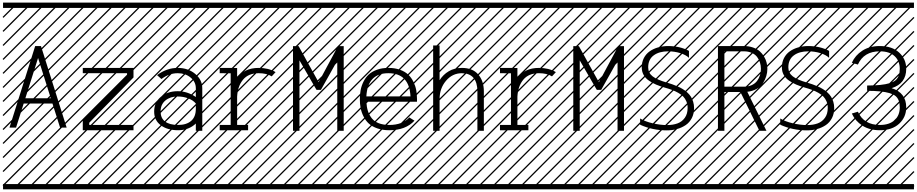

<svg xmlns="http://www.w3.org/2000/svg" viewBox="-23 -990 6940 1453"><path d="M168.9 -246.6H361.3L265.1 -551.3ZM156.2 -206.5 98.6 -24.4H48.8L243.2 -641.6H287.1L481.4 -24.4H431.6L374 -206.5ZM0 402.8H530.3V442.9H0ZM0 -970.2H530.3V-930.2H0ZM526.9 410.6 533.7 417.5 525.4 425.8 518.6 418.9ZM526.9 304.7 533.7 311.5 419.4 425.8 412.6 418.9ZM526.9 198.7 533.7 205.6 313.5 425.8 306.6 418.9ZM526.9 92.3 533.7 99.1 207.5 425.8 200.7 418.9ZM526.9 -13.2 533.7 -6.3 101.6 425.8 94.7 418.9ZM526.9 -119.1 533.7 -112.3 3.4 418 -3.4 411.1ZM526.9 -225.6 533.7 -218.8 3.4 311.5 -3.4 304.7ZM526.9 -331.5 533.7 -324.7 3.4 205.6 -3.4 198.7ZM526.9 -438 533.7 -431.2 3.4 99.1 -3.4 92.3ZM526.9 -543.5 533.7 -536.6 3.4 -6.3 -3.4 -13.2ZM526.9 -649.4 533.7 -642.6 3.4 -112.3 -3.4 -119.1ZM526.9 -755.9 533.7 -749 3.4 -218.8 -3.4 -225.6ZM526.9 -861.8 533.7 -855 3.4 -324.7 -3.4 -331.5ZM516.6 -958 523.4 -951.2 3.4 -431.2 -3.4 -438ZM411.1 -958 418 -951.2 3.4 -536.6 -3.4 -543.5ZM305.2 -958 312 -951.2 3.4 -642.6 -3.4 -649.4ZM198.7 -958 205.6 -951.2 3.4 -749 -3.4 -755.9ZM92.3 -958 99.1 -951.2 3.4 -855 -3.4 -861.8Z M987.3 -44.4V-4.4H603.5V-76.7L938.5 -419.4V-436H603.5V-476.1H987.3V-403.8L652.3 -61V-44.4ZM530.3 402.8H1060.5V442.9H530.3ZM530.3 -970.2H1060.5V-930.2H530.3ZM1057.1 410.6 1064 417.5 1055.7 425.8 1048.8 418.9ZM1057.1 304.7 1064 311.5 949.7 425.8 942.9 418.9ZM1057.1 198.7 1064 205.6 843.8 425.8 836.9 418.9ZM1057.1 92.3 1064 99.1 737.8 425.8 731 418.9ZM1057.1 -13.2 1064 -6.3 631.8 425.8 625 418.9ZM1057.1 -119.1 1064 -112.3 533.7 418 526.9 411.1ZM1057.1 -225.6 1064 -218.8 533.7 311.5 526.9 304.7ZM1057.1 -331.5 1064 -324.7 533.7 205.6 526.9 198.7ZM1057.1 -438 1064 -431.2 533.7 99.1 526.9 92.3ZM1057.1 -543.5 1064 -536.6 533.7 -6.3 526.9 -13.2ZM1057.1 -649.4 1064 -642.6 533.7 -112.3 526.9 -119.1ZM1057.1 -755.9 1064 -749 533.7 -218.8 526.9 -225.6ZM1057.1 -861.8 1064 -855 533.7 -324.7 526.9 -331.5ZM1046.9 -958 1053.7 -951.2 533.7 -431.2 526.9 -438ZM941.4 -958 948.2 -951.2 533.7 -536.6 526.9 -543.5ZM835.4 -958 842.3 -951.2 533.7 -642.6 526.9 -649.4ZM729 -958 735.8 -951.2 533.7 -749 526.9 -755.9ZM622.6 -958 629.4 -951.2 533.7 -855 526.9 -861.8Z M1507.8 -321.8V0H1459V-55.2Q1405.8 -4.4 1324.7 -4.4Q1244.1 -4.4 1193.8 -42Q1143.6 -79.6 1143.6 -145.5Q1143.6 -215.3 1194.6 -257.6Q1245.6 -299.8 1321.8 -299.8Q1395 -299.8 1459 -255.9V-321.8Q1459 -370.6 1419.2 -403.3Q1379.4 -436 1322.3 -436Q1256.8 -436 1198.7 -392.1L1165.5 -421.4Q1237.8 -476.1 1322.3 -476.1Q1399.4 -476.1 1453.6 -431.4Q1507.8 -386.7 1507.8 -321.8ZM1324.7 -44.4Q1388.2 -44.4 1423.6 -75.2Q1459 -106 1459 -167V-206.5Q1438 -231.9 1401.1 -245.8Q1364.3 -259.8 1321.8 -259.8Q1265.1 -259.8 1228.8 -229.7Q1192.4 -199.7 1192.4 -145.5Q1192.4 -95.7 1226.6 -70.1Q1260.7 -44.4 1324.7 -44.4ZM1060.5 402.8H1590.8V442.9H1060.5ZM1060.5 -970.2H1590.8V-930.2H1060.5ZM1587.4 410.6 1594.2 417.5 1585.9 425.8 1579.1 418.9ZM1587.4 304.7 1594.2 311.5 1480 425.8 1473.1 418.9ZM1587.4 198.7 1594.2 205.6 1374 425.8 1367.2 418.9ZM1587.4 92.3 1594.2 99.1 1268.1 425.8 1261.2 418.9ZM1587.4 -13.2 1594.2 -6.3 1162.1 425.8 1155.3 418.9ZM1587.4 -119.1 1594.2 -112.3 1064 418 1057.1 411.1ZM1587.4 -225.6 1594.2 -218.8 1064 311.5 1057.1 304.7ZM1587.4 -331.5 1594.2 -324.7 1064 205.6 1057.1 198.7ZM1587.4 -438 1594.2 -431.2 1064 99.1 1057.1 92.3ZM1587.4 -543.5 1594.2 -536.6 1064 -6.3 1057.1 -13.2ZM1587.4 -649.4 1594.2 -642.6 1064 -112.3 1057.1 -119.1ZM1587.4 -755.9 1594.2 -749 1064 -218.8 1057.1 -225.6ZM1587.4 -861.8 1594.2 -855 1064 -324.7 1057.1 -331.5ZM1577.1 -958 1584 -951.2 1064 -431.2 1057.1 -438ZM1471.7 -958 1478.5 -951.2 1064 -536.6 1057.1 -543.5ZM1365.7 -958 1372.6 -951.2 1064 -642.6 1057.1 -649.4ZM1259.3 -958 1266.1 -951.2 1064 -749 1057.1 -755.9ZM1152.8 -958 1159.7 -951.2 1064 -855 1057.1 -861.8Z M1639.6 -4.4V-44.4H1722.7V-435.5L1639.6 -436V-476.1L1747.1 -475.6H1771.5Q1771.5 -475.6 1771.5 -396.5Q1823.7 -476.1 1934.6 -476.1Q2009.8 -476.1 2062.5 -444.3L2033.2 -412.1Q1995.1 -436 1934.6 -436Q1857.4 -436 1816.7 -387.5Q1775.9 -338.9 1771.5 -258.8V-44.4H1854.5V-4.4ZM1590.8 402.8H2121.1V442.9H1590.8ZM1590.8 -970.2H2121.1V-930.2H1590.8ZM2117.7 410.6 2124.5 417.5 2116.2 425.8 2109.4 418.9ZM2117.7 304.7 2124.5 311.5 2010.3 425.8 2003.4 418.9ZM2117.7 198.7 2124.5 205.6 1904.3 425.8 1897.5 418.9ZM2117.7 92.3 2124.5 99.1 1798.3 425.8 1791.5 418.9ZM2117.7 -13.2 2124.5 -6.3 1692.4 425.8 1685.5 418.9ZM2117.7 -119.1 2124.5 -112.3 1594.2 418 1587.4 411.1ZM2117.7 -225.6 2124.5 -218.8 1594.2 311.5 1587.4 304.7ZM2117.7 -331.5 2124.5 -324.7 1594.2 205.6 1587.4 198.7ZM2117.7 -438 2124.5 -431.2 1594.2 99.1 1587.4 92.3ZM2117.7 -543.5 2124.5 -536.6 1594.2 -6.3 1587.4 -13.2ZM2117.7 -649.4 2124.5 -642.6 1594.2 -112.3 1587.4 -119.1ZM2117.7 -755.9 2124.5 -749 1594.2 -218.8 1587.4 -225.6ZM2117.7 -861.8 2124.5 -855 1594.2 -324.7 1587.4 -331.5ZM2107.4 -958 2114.3 -951.2 1594.2 -431.2 1587.4 -438ZM2002 -958 2008.8 -951.2 1594.2 -536.6 1587.4 -543.5ZM1896 -958 1902.8 -951.2 1594.2 -642.6 1587.4 -649.4ZM1789.6 -958 1796.4 -951.2 1594.2 -749 1587.4 -755.9ZM1683.1 -958 1689.9 -951.2 1594.2 -855 1587.4 -861.8Z M2578.1 0H2529.3V-530.8L2405.8 -310.1H2372.1L2243.2 -533.2V0H2194.3V-641.1H2236.8L2388.2 -367.7L2535.2 -641.1H2578.1ZM2121.1 402.8H2651.4V442.9H2121.1ZM2121.1 -970.2H2651.4V-930.2H2121.1ZM2647.9 410.6 2654.8 417.5 2646.5 425.8 2639.6 418.9ZM2647.9 304.7 2654.8 311.5 2540.5 425.8 2533.7 418.9ZM2647.9 198.7 2654.8 205.6 2434.6 425.8 2427.7 418.9ZM2647.9 92.3 2654.8 99.1 2328.6 425.8 2321.8 418.9ZM2647.9 -13.2 2654.8 -6.3 2222.7 425.8 2215.8 418.9ZM2647.9 -119.1 2654.8 -112.3 2124.5 418 2117.7 411.1ZM2647.9 -225.6 2654.8 -218.8 2124.5 311.5 2117.7 304.7ZM2647.9 -331.5 2654.8 -324.7 2124.5 205.6 2117.7 198.7ZM2647.9 -438 2654.8 -431.2 2124.5 99.1 2117.7 92.3ZM2647.9 -543.5 2654.8 -536.6 2124.5 -6.3 2117.7 -13.2ZM2647.9 -649.4 2654.8 -642.6 2124.5 -112.3 2117.7 -119.1ZM2647.9 -755.9 2654.8 -749 2124.5 -218.8 2117.7 -225.6ZM2647.9 -861.8 2654.8 -855 2124.5 -324.7 2117.7 -331.5ZM2637.7 -958 2644.5 -951.2 2124.5 -431.2 2117.7 -438ZM2532.2 -958 2539.1 -951.2 2124.5 -536.6 2117.7 -543.5ZM2426.3 -958 2433.1 -951.2 2124.5 -642.6 2117.7 -649.4ZM2319.8 -958 2326.7 -951.2 2124.5 -749 2117.7 -755.9ZM2213.4 -958 2220.2 -951.2 2124.5 -855 2117.7 -861.8Z M2749.5 -260.3H3083.5Q3074.2 -436 2916.5 -436Q2758.8 -436 2749.5 -260.3ZM2749.5 -220.2Q2751.5 -180.7 2761.2 -150.1Q2771 -119.6 2790.5 -95Q2810.1 -70.3 2843.5 -57.4Q2877 -44.4 2923.3 -44.4Q3021.5 -44.4 3074.7 -101.1L3113.8 -76.7Q3046.4 -4.4 2923.3 -4.4Q2872.6 -4.4 2832.8 -18.3Q2793 -32.2 2768.6 -54.4Q2744.1 -76.7 2728.3 -108.2Q2712.4 -139.6 2706.3 -171.9Q2700.2 -204.1 2700.2 -240.2Q2700.2 -276.4 2706.3 -308.6Q2712.4 -340.8 2727.8 -372.1Q2743.2 -403.3 2767.1 -425.8Q2791 -448.2 2829.3 -462.2Q2867.7 -476.1 2916.5 -476.1Q2965.3 -476.1 3003.7 -462.2Q3042 -448.2 3065.9 -425.8Q3089.8 -403.3 3105.2 -372.1Q3120.6 -340.8 3126.7 -308.6Q3132.8 -276.4 3132.8 -240.2V-220.2ZM2651.4 402.8H3181.6V442.9H2651.4ZM2651.4 -970.2H3181.6V-930.2H2651.4ZM3178.2 410.6 3185.1 417.5 3176.8 425.8 3169.9 418.9ZM3178.2 304.7 3185.1 311.5 3070.8 425.8 3064 418.9ZM3178.2 198.7 3185.1 205.6 2964.8 425.8 2958 418.9ZM3178.2 92.3 3185.1 99.1 2858.9 425.8 2852.1 418.9ZM3178.2 -13.2 3185.1 -6.3 2752.9 425.8 2746.1 418.9ZM3178.2 -119.1 3185.1 -112.3 2654.8 418 2647.9 411.1ZM3178.2 -225.6 3185.1 -218.8 2654.8 311.5 2647.9 304.7ZM3178.2 -331.5 3185.1 -324.7 2654.8 205.6 2647.9 198.7ZM3178.2 -438 3185.1 -431.2 2654.8 99.1 2647.9 92.3ZM3178.2 -543.5 3185.1 -536.6 2654.8 -6.3 2647.9 -13.2ZM3178.2 -649.4 3185.1 -642.6 2654.8 -112.3 2647.9 -119.1ZM3178.2 -755.9 3185.1 -749 2654.8 -218.8 2647.9 -225.6ZM3178.2 -861.8 3185.1 -855 2654.8 -324.7 2647.9 -331.5ZM3168 -958 3174.8 -951.2 2654.8 -431.2 2647.9 -438ZM3062.5 -958 3069.3 -951.2 2654.8 -536.6 2647.9 -543.5ZM2956.5 -958 2963.4 -951.2 2654.8 -642.6 2647.9 -649.4ZM2850.1 -958 2856.9 -951.2 2654.8 -749 2647.9 -755.9ZM2743.7 -958 2750.5 -951.2 2654.8 -855 2647.9 -861.8Z M3254.9 -646H3303.7V-382.8Q3330.6 -425.8 3373.3 -450.9Q3416 -476.1 3472.2 -476.1Q3553.2 -476.1 3595.9 -426.8Q3638.7 -377.4 3638.7 -298.3V0H3589.8V-298.3Q3589.8 -366.7 3559.6 -401.4Q3529.3 -436 3472.2 -436Q3400.9 -436 3352.3 -378.7Q3303.7 -321.3 3303.7 -240.2V0H3254.9ZM3181.6 402.8H3711.9V442.9H3181.6ZM3181.6 -970.2H3711.9V-930.2H3181.6ZM3708.5 410.6 3715.3 417.5 3707 425.8 3700.2 418.9ZM3708.5 304.7 3715.3 311.5 3601.1 425.8 3594.2 418.9ZM3708.5 198.7 3715.3 205.6 3495.1 425.8 3488.3 418.9ZM3708.5 92.3 3715.3 99.1 3389.2 425.8 3382.3 418.9ZM3708.5 -13.2 3715.3 -6.3 3283.2 425.8 3276.4 418.9ZM3708.5 -119.1 3715.3 -112.3 3185.1 418 3178.2 411.1ZM3708.5 -225.6 3715.3 -218.8 3185.1 311.5 3178.2 304.7ZM3708.5 -331.5 3715.3 -324.7 3185.1 205.6 3178.2 198.7ZM3708.5 -438 3715.3 -431.2 3185.1 99.1 3178.2 92.3ZM3708.5 -543.5 3715.3 -536.6 3185.1 -6.3 3178.2 -13.2ZM3708.5 -649.4 3715.3 -642.6 3185.1 -112.3 3178.2 -119.1ZM3708.5 -755.9 3715.3 -749 3185.1 -218.8 3178.2 -225.6ZM3708.5 -861.8 3715.3 -855 3185.1 -324.7 3178.2 -331.5ZM3698.2 -958 3705.1 -951.2 3185.1 -431.2 3178.2 -438ZM3592.8 -958 3599.6 -951.2 3185.1 -536.6 3178.2 -543.5ZM3486.8 -958 3493.7 -951.2 3185.1 -642.6 3178.2 -649.4ZM3380.4 -958 3387.2 -951.2 3185.1 -749 3178.2 -755.9ZM3273.9 -958 3280.8 -951.2 3185.1 -855 3178.2 -861.8Z M3760.7 -4.4V-44.4H3843.8V-435.5L3760.7 -436V-476.1L3868.2 -475.6H3892.6Q3892.6 -475.6 3892.6 -396.5Q3944.8 -476.1 4055.7 -476.1Q4130.9 -476.1 4183.6 -444.3L4154.3 -412.1Q4116.2 -436 4055.7 -436Q3978.5 -436 3937.7 -387.5Q3897 -338.9 3892.6 -258.8V-44.4H3975.6V-4.4ZM3711.9 402.8H4242.2V442.9H3711.9ZM3711.9 -970.2H4242.2V-930.2H3711.9ZM4238.8 410.6 4245.6 417.5 4237.3 425.8 4230.5 418.9ZM4238.8 304.7 4245.6 311.5 4131.3 425.8 4124.5 418.9ZM4238.8 198.7 4245.6 205.6 4025.4 425.8 4018.6 418.9ZM4238.8 92.3 4245.6 99.1 3919.4 425.8 3912.6 418.9ZM4238.8 -13.2 4245.6 -6.3 3813.5 425.8 3806.6 418.9ZM4238.8 -119.1 4245.6 -112.3 3715.3 418 3708.5 411.1ZM4238.8 -225.6 4245.6 -218.8 3715.3 311.5 3708.5 304.7ZM4238.8 -331.5 4245.6 -324.7 3715.3 205.6 3708.5 198.7ZM4238.8 -438 4245.6 -431.2 3715.3 99.1 3708.5 92.3ZM4238.8 -543.5 4245.6 -536.6 3715.3 -6.3 3708.5 -13.2ZM4238.8 -649.4 4245.6 -642.6 3715.3 -112.3 3708.5 -119.1ZM4238.8 -755.9 4245.6 -749 3715.3 -218.8 3708.5 -225.6ZM4238.8 -861.8 4245.6 -855 3715.3 -324.7 3708.5 -331.5ZM4228.5 -958 4235.4 -951.2 3715.3 -431.2 3708.5 -438ZM4123 -958 4129.9 -951.2 3715.3 -536.6 3708.5 -543.5ZM4017.1 -958 4023.9 -951.2 3715.3 -642.6 3708.5 -649.4ZM3910.6 -958 3917.5 -951.2 3715.3 -749 3708.5 -755.9ZM3804.2 -958 3811 -951.2 3715.3 -855 3708.5 -861.8Z M4699.2 0H4650.4V-530.8L4526.9 -310.1H4493.2L4364.3 -533.2V0H4315.4V-641.1H4357.9L4509.3 -367.7L4656.2 -641.1H4699.2ZM4242.2 402.8H4772.5V442.9H4242.2ZM4242.2 -970.2H4772.5V-930.2H4242.2ZM4769 410.6 4775.9 417.5 4767.6 425.8 4760.7 418.9ZM4769 304.7 4775.9 311.5 4661.6 425.8 4654.8 418.9ZM4769 198.7 4775.9 205.6 4555.7 425.8 4548.8 418.9ZM4769 92.3 4775.9 99.1 4449.7 425.8 4442.9 418.9ZM4769 -13.2 4775.9 -6.3 4343.8 425.8 4336.9 418.9ZM4769 -119.1 4775.9 -112.3 4245.6 418 4238.8 411.1ZM4769 -225.6 4775.9 -218.8 4245.6 311.5 4238.8 304.7ZM4769 -331.5 4775.9 -324.7 4245.6 205.6 4238.8 198.7ZM4769 -438 4775.9 -431.2 4245.6 99.1 4238.8 92.3ZM4769 -543.5 4775.9 -536.6 4245.6 -6.3 4238.8 -13.2ZM4769 -649.4 4775.9 -642.6 4245.6 -112.3 4238.8 -119.1ZM4769 -755.9 4775.9 -749 4245.6 -218.8 4238.8 -225.6ZM4769 -861.8 4775.9 -855 4245.6 -324.7 4238.8 -331.5ZM4758.8 -958 4765.6 -951.2 4245.6 -431.2 4238.8 -438ZM4653.3 -958 4660.2 -951.2 4245.6 -536.6 4238.8 -543.5ZM4547.4 -958 4554.2 -951.2 4245.6 -642.6 4238.8 -649.4ZM4440.9 -958 4447.8 -951.2 4245.6 -749 4238.8 -755.9ZM4334.5 -958 4341.3 -951.2 4245.6 -855 4238.8 -861.8Z M4821.3 -93.3Q4858.4 -70.3 4916.5 -56.9Q4974.6 -43.5 5023.4 -43.5Q5069.3 -43.5 5103.5 -55.9Q5137.7 -68.4 5159.2 -98.1Q5180.7 -127.9 5180.7 -172.9Q5180.7 -199.7 5171.6 -221.7Q5162.6 -243.7 5147.9 -259Q5133.3 -274.4 5109.6 -287.6Q5085.9 -300.8 5062.3 -309.6Q5038.6 -318.4 5005.9 -327.6Q4970.2 -337.9 4942.6 -349.6Q4915 -361.3 4888.7 -379.2Q4862.3 -397 4847.9 -422.6Q4833.5 -448.2 4833.5 -480.5Q4833.5 -519.5 4849.6 -550.8Q4865.7 -582 4893.6 -601.6Q4921.4 -621.1 4957.3 -631.3Q4993.2 -641.6 5033.7 -641.6Q5122.1 -641.6 5190.9 -605V-552.2Q5168 -574.7 5124.5 -588.1Q5081.1 -601.6 5033.7 -601.6Q4965.3 -601.6 4923.8 -570.8Q4882.3 -540 4882.3 -480.5Q4882.3 -438 4916 -412.1Q4949.7 -386.2 5021.5 -365.7Q5044.4 -358.9 5063.2 -352.5Q5082 -346.2 5104.2 -336.4Q5126.5 -326.7 5143.6 -316.2Q5160.6 -305.7 5177.5 -290.8Q5194.3 -275.9 5205.1 -259Q5215.8 -242.2 5222.7 -220Q5229.5 -197.8 5229.5 -172.9Q5229.5 -129.4 5212.4 -96.2Q5195.3 -63 5165.8 -43.2Q5136.2 -23.4 5100.1 -13.4Q5064 -3.4 5023.4 -3.4Q4915.5 -3.4 4821.3 -45.9ZM4772.5 402.8H5302.7V442.9H4772.5ZM4772.5 -970.2H5302.7V-930.2H4772.5ZM5299.3 410.6 5306.2 417.5 5297.9 425.8 5291 418.9ZM5299.3 304.7 5306.2 311.5 5191.9 425.8 5185.1 418.9ZM5299.3 198.7 5306.2 205.6 5085.9 425.8 5079.1 418.9ZM5299.3 92.3 5306.2 99.1 4980 425.8 4973.1 418.9ZM5299.3 -13.2 5306.2 -6.3 4874 425.8 4867.2 418.9ZM5299.3 -119.1 5306.2 -112.3 4775.9 418 4769 411.1ZM5299.3 -225.6 5306.2 -218.8 4775.9 311.5 4769 304.7ZM5299.3 -331.5 5306.2 -324.7 4775.9 205.6 4769 198.7ZM5299.3 -438 5306.2 -431.2 4775.9 99.1 4769 92.3ZM5299.3 -543.5 5306.2 -536.6 4775.9 -6.3 4769 -13.2ZM5299.3 -649.4 5306.2 -642.6 4775.9 -112.3 4769 -119.1ZM5299.3 -755.9 5306.2 -749 4775.9 -218.8 4769 -225.6ZM5299.3 -861.8 5306.2 -855 4775.9 -324.7 4769 -331.5ZM5289.1 -958 5295.9 -951.2 4775.9 -431.2 4769 -438ZM5183.6 -958 5190.4 -951.2 4775.9 -536.6 4769 -543.5ZM5077.6 -958 5084.5 -951.2 4775.9 -642.6 4769 -649.4ZM4971.2 -958 4978 -951.2 4775.9 -749 4769 -755.9ZM4864.7 -958 4871.6 -951.2 4775.9 -855 4769 -861.8Z M5459 -334H5606Q5639.6 -334 5665.3 -345.7Q5690.9 -357.4 5705.8 -377Q5720.7 -396.5 5728 -419.9Q5735.4 -443.4 5735.4 -469.2Q5735.4 -494.6 5728 -517.6Q5720.7 -540.5 5705.8 -559.8Q5690.9 -579.1 5665 -590.3Q5639.2 -601.6 5606 -601.6H5459ZM5459 -293.9V0H5410.2V-641.6H5606Q5644 -641.6 5675.3 -630.6Q5706.5 -619.6 5726.3 -602.1Q5746.1 -584.5 5759.5 -561.5Q5772.9 -538.6 5778.6 -515.4Q5784.2 -492.2 5784.2 -469.2Q5784.2 -441.4 5776.1 -414.3Q5768.1 -387.2 5751.2 -361.3Q5734.4 -335.4 5703.6 -317.6Q5672.9 -299.8 5632.3 -295.4L5777.3 0H5724.1L5580.1 -293.9ZM5302.7 402.8H5833V442.9H5302.7ZM5302.7 -970.2H5833V-930.2H5302.7ZM5829.6 410.6 5836.4 417.5 5828.1 425.8 5821.3 418.9ZM5829.6 304.7 5836.4 311.5 5722.2 425.8 5715.3 418.9ZM5829.6 198.7 5836.4 205.6 5616.2 425.8 5609.4 418.9ZM5829.6 92.3 5836.4 99.1 5510.3 425.8 5503.4 418.9ZM5829.6 -13.2 5836.4 -6.3 5404.3 425.8 5397.5 418.9ZM5829.6 -119.1 5836.4 -112.3 5306.2 418 5299.3 411.1ZM5829.6 -225.6 5836.4 -218.8 5306.2 311.5 5299.3 304.7ZM5829.6 -331.5 5836.4 -324.7 5306.2 205.6 5299.3 198.7ZM5829.6 -438 5836.4 -431.2 5306.2 99.1 5299.3 92.3ZM5829.6 -543.5 5836.4 -536.6 5306.2 -6.3 5299.3 -13.2ZM5829.6 -649.4 5836.4 -642.6 5306.2 -112.3 5299.3 -119.1ZM5829.6 -755.9 5836.4 -749 5306.2 -218.8 5299.3 -225.6ZM5829.6 -861.8 5836.4 -855 5306.2 -324.7 5299.3 -331.5ZM5819.3 -958 5826.2 -951.2 5306.2 -431.2 5299.3 -438ZM5713.9 -958 5720.7 -951.2 5306.2 -536.6 5299.3 -543.5ZM5607.9 -958 5614.7 -951.2 5306.2 -642.6 5299.3 -649.4ZM5501.5 -958 5508.3 -951.2 5306.2 -749 5299.3 -755.9ZM5395 -958 5401.9 -951.2 5306.2 -855 5299.3 -861.8Z M5881.8 -93.3Q5918.9 -70.3 5977.1 -56.9Q6035.2 -43.5 6084 -43.5Q6129.9 -43.5 6164.1 -55.9Q6198.2 -68.4 6219.7 -98.1Q6241.2 -127.9 6241.2 -172.9Q6241.2 -199.7 6232.2 -221.7Q6223.1 -243.7 6208.5 -259Q6193.8 -274.4 6170.2 -287.6Q6146.5 -300.8 6122.8 -309.6Q6099.1 -318.4 6066.4 -327.6Q6030.8 -337.9 6003.2 -349.6Q5975.6 -361.3 5949.2 -379.2Q5922.9 -397 5908.4 -422.6Q5894 -448.2 5894 -480.5Q5894 -519.5 5910.2 -550.8Q5926.3 -582 5954.1 -601.6Q5981.9 -621.1 6017.8 -631.3Q6053.7 -641.6 6094.2 -641.6Q6182.6 -641.6 6251.5 -605V-552.2Q6228.5 -574.7 6185.1 -588.1Q6141.6 -601.6 6094.2 -601.6Q6025.9 -601.6 5984.4 -570.8Q5942.9 -540 5942.9 -480.5Q5942.9 -438 5976.6 -412.1Q6010.3 -386.2 6082 -365.7Q6105 -358.9 6123.8 -352.5Q6142.6 -346.2 6164.8 -336.4Q6187 -326.7 6204.1 -316.2Q6221.2 -305.7 6238 -290.8Q6254.9 -275.9 6265.6 -259Q6276.4 -242.2 6283.2 -220Q6290 -197.8 6290 -172.9Q6290 -129.4 6272.9 -96.2Q6255.9 -63 6226.3 -43.2Q6196.8 -23.4 6160.6 -13.4Q6124.5 -3.4 6084 -3.4Q5976.1 -3.4 5881.8 -45.9ZM5833 402.8H6363.3V442.9H5833ZM5833 -970.2H6363.3V-930.2H5833ZM6359.9 410.6 6366.7 417.5 6358.4 425.8 6351.6 418.9ZM6359.9 304.7 6366.7 311.5 6252.4 425.8 6245.6 418.9ZM6359.9 198.7 6366.7 205.6 6146.5 425.8 6139.6 418.9ZM6359.9 92.3 6366.7 99.1 6040.5 425.8 6033.7 418.9ZM6359.9 -13.2 6366.7 -6.3 5934.6 425.8 5927.7 418.9ZM6359.9 -119.1 6366.7 -112.3 5836.4 418 5829.6 411.1ZM6359.9 -225.6 6366.7 -218.8 5836.4 311.5 5829.6 304.7ZM6359.9 -331.5 6366.7 -324.7 5836.4 205.6 5829.6 198.7ZM6359.9 -438 6366.7 -431.2 5836.4 99.1 5829.6 92.3ZM6359.9 -543.5 6366.7 -536.6 5836.4 -6.3 5829.6 -13.2ZM6359.9 -649.4 6366.7 -642.6 5836.4 -112.3 5829.6 -119.1ZM6359.9 -755.9 6366.7 -749 5836.4 -218.8 5829.6 -225.6ZM6359.9 -861.8 6366.7 -855 5836.4 -324.7 5829.6 -331.5ZM6349.6 -958 6356.4 -951.2 5836.4 -431.2 5829.6 -438ZM6244.1 -958 6251 -951.2 5836.4 -536.6 5829.6 -543.5ZM6138.2 -958 6145 -951.2 5836.4 -642.6 5829.6 -649.4ZM6031.7 -958 6038.6 -951.2 5836.4 -749 5829.6 -755.9ZM5925.3 -958 5932.1 -951.2 5836.4 -855 5829.6 -861.8Z M6469.2 -501.5 6423.3 -515.1Q6449.2 -571.8 6503.2 -606.7Q6557.1 -641.6 6635.3 -641.6Q6728 -641.6 6781.5 -592.3Q6835 -543 6835 -468.8Q6835 -357.4 6724.6 -322.8Q6835 -288.6 6835 -177.2Q6835 -103 6781.5 -53.7Q6728 -4.4 6635.3 -4.4Q6557.1 -4.4 6503.2 -39.3Q6449.2 -74.2 6423.3 -130.9L6469.2 -144.5Q6514.6 -44.4 6635.3 -44.4Q6707.5 -44.4 6746.8 -80.6Q6786.1 -116.7 6786.1 -177.2Q6786.1 -236.3 6754.6 -262.9Q6723.1 -289.6 6637.7 -298.3Q6595.7 -302.7 6539.1 -302.7V-342.8Q6595.7 -342.8 6637.7 -347.2Q6723.1 -356 6754.6 -382.8Q6786.1 -409.7 6786.1 -468.8Q6786.1 -529.3 6746.8 -565.4Q6707.5 -601.6 6635.3 -601.6Q6514.6 -601.6 6469.2 -501.5ZM6363.3 402.8H6893.6V442.9H6363.3ZM6363.3 -970.2H6893.6V-930.2H6363.3ZM6890.1 410.6 6897 417.5 6888.7 425.8 6881.8 418.9ZM6890.1 304.7 6897 311.5 6782.7 425.8 6775.9 418.9ZM6890.1 198.7 6897 205.6 6676.8 425.8 6669.9 418.9ZM6890.1 92.3 6897 99.1 6570.8 425.8 6564 418.9ZM6890.1 -13.2 6897 -6.3 6464.8 425.8 6458 418.9ZM6890.1 -119.1 6897 -112.3 6366.7 418 6359.9 411.1ZM6890.1 -225.6 6897 -218.8 6366.7 311.5 6359.9 304.7ZM6890.1 -331.5 6897 -324.7 6366.7 205.6 6359.9 198.7ZM6890.1 -438 6897 -431.2 6366.7 99.1 6359.9 92.3ZM6890.1 -543.5 6897 -536.6 6366.7 -6.3 6359.9 -13.2ZM6890.1 -649.4 6897 -642.6 6366.7 -112.3 6359.9 -119.1ZM6890.1 -755.9 6897 -749 6366.7 -218.8 6359.9 -225.6ZM6890.1 -861.8 6897 -855 6366.7 -324.7 6359.9 -331.5ZM6879.9 -958 6886.7 -951.2 6366.7 -431.2 6359.9 -438ZM6774.4 -958 6781.2 -951.2 6366.7 -536.6 6359.9 -543.5ZM6668.5 -958 6675.3 -951.2 6366.7 -642.6 6359.9 -649.4ZM6562 -958 6568.8 -951.2 6366.7 -749 6359.9 -755.9ZM6455.6 -958 6462.4 -951.2 6366.7 -855 6359.9 -861.8Z"/></svg>

Font: AzarMehrMSRS3
Style: Regular
Weight: 1
Designer: Amin Abedi
Version: Version 1.00